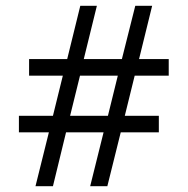

<svg xmlns="http://www.w3.org/2000/svg" viewBox="-20 -640 645 660"><path d="M349 0H290L336 -185H207L162 0H102L148 -185H45V-242H162L196 -380H80V-437H211L256 -620H313L268 -437H399L445 -620H503L458 -437H560V-380H443L409 -242H526V-185H395ZM221 -242H351L385 -380H255Z"/></svg>

Font: Tiro Telugu
Style: Regular
Weight: 400
Designer: Telugu: John Hudson & Fiona Ross. Latin: John Hudson.
Foundry: Tiro Typeworks Ltd.
Version: Version 1.52